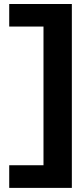

<svg xmlns="http://www.w3.org/2000/svg" viewBox="-20 -744 412 958"><path d="M26 193.5H338.5V-724H26V-611.5H197V80.5H26Z"/></svg>

Font: Anybody
Style: Bold
Weight: 700
Designer: Tyler Finck
Foundry: Etcetera Type Company
Version: Version 1.110